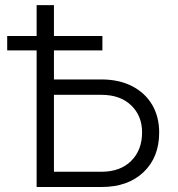

<svg xmlns="http://www.w3.org/2000/svg" viewBox="-20 -748 712 768"><path d="M195.8 -430.2H385.7Q456.5 -430.2 508.5 -403.3Q560.5 -376.5 588.6 -328.9Q616.7 -281.2 616.7 -217.8Q616.7 -119.1 554.4 -59.6Q492.2 0 385.7 0H126.5V-727.5H195.8ZM195.8 -368.7V-61H385.7Q460.9 -61 504.6 -104.2Q548.3 -147.5 548.3 -218.8Q548.3 -284.7 504.6 -326.7Q460.9 -368.7 385.7 -368.7ZM8.8 -546.4V-604H389.6V-546.4Z"/></svg>

Font: Inter Light
Style: Regular
Weight: 300
Designer: Rasmus Andersson
Foundry: rsms
Version: Version 4.000;git-a52131595